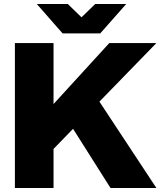

<svg xmlns="http://www.w3.org/2000/svg" viewBox="-20 -934 797 954"><path d="M54 0H246V-194L343 -294L529 0H757L474 -429L757 -720H523L246 -417V-720H54ZM163 -914 291 -768H478L607 -914H453L385 -848L317 -914Z"/></svg>

Font: Aspekta 850
Style: Regular
Weight: 850
Designer: Ivo Dolenc
Version: Version 2.000